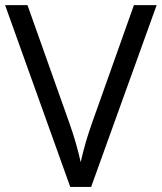

<svg xmlns="http://www.w3.org/2000/svg" viewBox="-20 -734 635 754"><path d="M505.9 -713.9H595.2L337.9 0H255.9L0 -713.9H87.9L252 -252Q280.3 -172.4 296.9 -97.2Q314.5 -176.3 342.8 -254.9Z"/></svg>

Font: f02100778
Style: Regular
Weight: 400
Foundry: Ascender Corporation
Version: Version 1.10